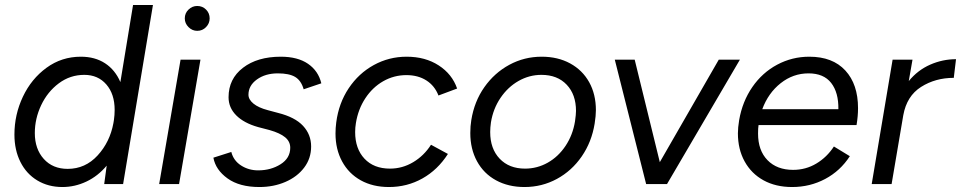

<svg xmlns="http://www.w3.org/2000/svg" viewBox="-20 -740 3864 772"><path d="M409 -74Q374 -32 327.5 -10Q281 12 231 12Q174 12 130 -14.5Q86 -41 62 -89Q38 -137 38 -199Q38 -279 72 -351Q106 -423 167 -467.5Q228 -512 305 -512Q362 -512 402.5 -485.5Q443 -459 464 -410L515 -720H595L475 0H399ZM252 -61Q323 -61 372.5 -115Q422 -169 436 -245L438 -257Q441 -278 441 -298Q441 -362 407.5 -400.5Q374 -439 319 -439Q262 -439 216.5 -405Q171 -371 145.5 -317Q120 -263 120 -205Q120 -141 156 -101Q192 -61 252 -61Z M706 -500H786L700 0H620ZM723 -666Q723 -687 738 -701.5Q753 -716 773 -716Q794 -716 808.5 -701.5Q823 -687 823 -666Q823 -646 808.5 -631Q794 -616 773 -616Q753 -616 738 -631Q723 -646 723 -666Z M838 -106 910 -129Q919 -94 949.5 -74.5Q980 -55 1018 -55Q1069 -55 1108 -79.5Q1147 -104 1147 -146Q1147 -171 1126.5 -188Q1106 -205 1064 -217L1018 -229Q961 -245 930 -276Q899 -307 899 -349Q899 -423 957 -467.5Q1015 -512 1109 -512Q1177 -512 1218.5 -483.5Q1260 -455 1272 -405L1201 -381Q1191 -416 1167 -430.5Q1143 -445 1097 -445Q1047 -445 1013 -420.5Q979 -396 979 -359Q979 -340 999 -323.5Q1019 -307 1057 -297L1098 -286Q1166 -269 1198.5 -234Q1231 -199 1231 -151Q1231 -103 1203 -66Q1175 -29 1127.5 -8.5Q1080 12 1023 12Q943 12 895 -22.5Q847 -57 838 -106Z M1329 -203Q1329 -226 1332 -248Q1342 -325 1382 -385Q1422 -445 1483 -478.5Q1544 -512 1615 -512Q1690 -512 1744 -477Q1798 -442 1818 -384L1743 -356Q1728 -395 1694.5 -416.5Q1661 -438 1614 -438Q1564 -438 1521 -413.5Q1478 -389 1449 -345Q1420 -301 1411 -245Q1408 -227 1408 -209Q1408 -142 1445.5 -102Q1483 -62 1548 -62Q1598 -62 1641.5 -88Q1685 -114 1713 -158L1781 -121Q1740 -57 1678.5 -22.5Q1617 12 1544 12Q1479 12 1430.5 -15Q1382 -42 1355.5 -91Q1329 -140 1329 -203Z M1871 -205Q1871 -233 1875 -257Q1887 -332 1927.5 -389.5Q1968 -447 2028 -479.5Q2088 -512 2158 -512Q2223 -512 2272.5 -485Q2322 -458 2349 -409.5Q2376 -361 2376 -297Q2376 -275 2371 -243Q2359 -169 2319 -111Q2279 -53 2219 -20.5Q2159 12 2089 12Q2024 12 1974.5 -15Q1925 -42 1898 -91.5Q1871 -141 1871 -205ZM1951 -209Q1951 -142 1989 -102Q2027 -62 2091 -62Q2140 -62 2182.5 -86Q2225 -110 2254 -153.5Q2283 -197 2292 -252Q2296 -280 2296 -294Q2296 -360 2258.5 -399.5Q2221 -439 2157 -439Q2108 -439 2065 -414.5Q2022 -390 1992.5 -346.5Q1963 -303 1954 -248Q1951 -227 1951 -209Z M2452 -500H2532L2633 -88L2870 -500H2955L2662 0H2578Z M2947 -204Q2947 -227 2952 -257Q2965 -332 3005 -390Q3045 -448 3105 -480Q3165 -512 3234 -512Q3328 -512 3379 -456.5Q3430 -401 3430 -305Q3430 -273 3424 -237H3030Q3028 -225 3028 -203Q3028 -135 3066 -96Q3104 -57 3169 -57Q3220 -57 3262.5 -82.5Q3305 -108 3333 -151L3397 -112Q3359 -53 3298 -20.5Q3237 12 3165 12Q3099 12 3050 -15Q3001 -42 2974 -91Q2947 -140 2947 -204ZM3351 -301Q3352 -368 3322 -406.5Q3292 -445 3231 -445Q3169 -445 3119 -405.5Q3069 -366 3045 -301Z M3569 -500H3649L3634 -414Q3670 -458 3720 -480Q3770 -502 3824 -502L3815 -427Q3741 -427 3683.5 -390.5Q3626 -354 3612 -277L3565 0H3485Z"/></svg>

Font: Oak Sans
Style: Italic
Weight: 400
Italic angle: -9.49998°
Foundry: Erik Kennedy, Walven
Version: Version 1.000